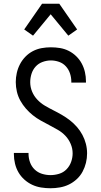

<svg xmlns="http://www.w3.org/2000/svg" viewBox="-20 -995 540 1023"><path d="M249 8Q224 8 199 4Q174 0 151.5 -10.5Q129 -21 110 -38Q91 -55 78.5 -76.5Q66 -98 60 -123Q54 -148 54 -173V-180H132V-175Q132 -152 140 -130Q148 -108 164.5 -92Q181 -76 203.5 -69Q226 -62 249 -62Q272 -62 295 -69Q318 -76 334.5 -93Q351 -110 359 -132.5Q367 -155 367 -178Q367 -204 356.5 -228.5Q346 -253 328.5 -271.5Q311 -290 288.5 -303Q266 -316 243 -328Q220 -340 197.5 -352.5Q175 -365 155 -381Q135 -397 118 -416.5Q101 -436 88.5 -458.5Q76 -481 70 -506.5Q64 -532 64 -558Q64 -582 69.5 -606.5Q75 -631 86.5 -653Q98 -675 115.5 -693Q133 -711 155 -722.5Q177 -734 201.5 -738.5Q226 -743 251 -743Q276 -743 300 -739Q324 -735 346 -724Q368 -713 386 -695.5Q404 -678 415.5 -656.5Q427 -635 432.5 -611Q438 -587 438 -562V-555H360V-560Q360 -582 353 -603.5Q346 -625 331 -641.5Q316 -658 294.5 -665.5Q273 -673 251 -673Q229 -673 207 -665Q185 -657 170 -640.5Q155 -624 148 -602Q141 -580 141 -557Q141 -531 151 -507Q161 -483 179 -464Q197 -445 219 -432Q241 -419 264 -407.5Q287 -396 309.5 -383Q332 -370 352.5 -354Q373 -338 390 -318.5Q407 -299 419 -276.5Q431 -254 437.5 -229Q444 -204 444 -178Q444 -152 438 -127.5Q432 -103 420 -80.5Q408 -58 389 -40.5Q370 -23 347.5 -12Q325 -1 299.5 3.5Q274 8 249 8ZM156 -805 109 -838 204 -975H296L391 -838L344 -805L250 -919Z"/></svg>

Font: Iosevka srxl
Style: Regular
Weight: 400
Monospace: yes
Designer: Belleve Invis
Foundry: Belleve Invis
Version: Version 33.0.1; ttfautohint (v1.8.3)